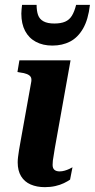

<svg xmlns="http://www.w3.org/2000/svg" viewBox="-20 -763 391 792"><path d="M196 -575Q237 -575 269 -591.5Q301 -608 322.5 -645Q344 -682 351 -743H294Q287 -715 276.5 -698Q266 -681 248.5 -673.5Q231 -666 204 -666Q176 -666 159.5 -675Q143 -684 137 -701Q131 -718 131 -743H71Q70 -734 69 -724.5Q68 -715 68 -707Q68 -665 83.5 -635.5Q99 -606 128 -590.5Q157 -575 196 -575ZM165 9Q132 9 106.5 -2Q81 -13 67 -36Q53 -59 53 -93Q53 -104 54.5 -116Q56 -128 58.5 -144Q61 -160 65 -181L109 -426Q111 -439 106.5 -446Q102 -453 91 -457.5Q80 -462 63 -464L52 -466L60 -514H271L206 -151Q204 -135 201.5 -122.5Q199 -110 198 -100.5Q197 -91 197 -83Q197 -69 204.5 -62.5Q212 -56 226 -56Q236 -56 246.5 -59Q257 -62 265.5 -66Q274 -70 279 -73L269 -22Q259 -15 243.5 -7.5Q228 0 208 4.5Q188 9 165 9Z"/></svg>

Font: Roboto Serif 72pt SemiCondensed SemiBold
Style: Italic
Weight: 600
Width: 4
Italic angle: -10°
Designer: Greg Gazdowicz
Foundry: Commercial Type
Version: Version 1.008